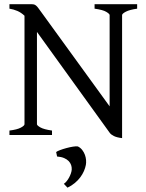

<svg xmlns="http://www.w3.org/2000/svg" viewBox="-20 -635 689 903"><path d="M24.4 0V-21Q60.5 -25.4 77.9 -34.7Q95.2 -43.9 95.2 -50.8V-561Q79.1 -576.2 61.3 -583.7Q43.5 -591.3 24.4 -594.2V-615.2H127.9Q135.3 -615.2 139.9 -614Q144.5 -612.8 149.4 -608.9Q154.3 -605 159.9 -597.4Q165.5 -589.8 174.8 -577.1L495.6 -134.8V-564Q495.6 -569.8 479.7 -579.3Q463.9 -588.9 424.8 -594.2V-615.2H625V-594.2Q589.8 -589.4 572 -580.1Q554.2 -570.8 554.2 -564V14.6Q529.8 11.7 515.9 4.9Q502 -2 496.1 -10.3L153.8 -484.9V-50.8Q153.8 -44.9 170.2 -35.6Q186.5 -26.4 224.6 -21V0ZM383.8 140.6Q381.3 154.3 374.8 169.4Q368.2 184.6 357.7 198.7Q347.2 212.9 332 225.6Q316.9 238.3 297.4 247.6L280.3 229.5Q286.6 225.6 293.2 217.5Q299.8 209.5 304.9 200Q310.1 190.4 313.5 180.4Q316.9 170.4 317.4 162.1Q317.9 151.4 314.5 141.1Q311 130.9 302.7 122.3Q294.4 113.8 281 108.2Q267.6 102.5 248.5 101.1L244.1 80.1Q248.5 76.2 262.2 71Q275.9 65.9 292 61.5Q308.1 57.1 323.2 54.7Q338.4 52.2 346.2 53.7Q358.4 59.6 366.7 70.3Q375 81.1 379.4 93.3Q383.8 105.5 384.8 117.9Q385.7 130.4 383.8 140.6Z"/></svg>

Font: Gentium Unicode
Style: Regular
Weight: 400
Version: Version 1.009